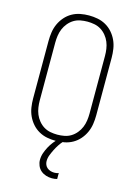

<svg xmlns="http://www.w3.org/2000/svg" viewBox="-141 -816 782 1111"><g transform="rotate(15 250.0 -260.0)"><path d="M250 8Q224 8 198 3Q172 -2 149 -15Q126 -28 108.5 -48Q91 -68 80 -92Q69 -116 65 -142.5Q61 -169 61 -195V-540Q61 -566 65 -592.5Q69 -619 80 -643Q91 -667 108.5 -687Q126 -707 149 -720Q172 -733 198 -738Q224 -743 250 -743Q276 -743 302 -738Q328 -733 351 -720Q374 -707 391.5 -687Q409 -667 420 -643Q431 -619 435 -592.5Q439 -566 439 -540V-195Q439 -169 435 -142.5Q431 -116 420 -92Q409 -68 391.5 -48Q374 -28 351 -15Q328 -2 302 3Q276 8 250 8ZM250 -29Q271 -29 292 -33Q313 -37 331 -48Q349 -59 363 -76Q377 -93 385 -112.5Q393 -132 396 -153Q399 -174 399 -195V-540Q399 -561 396 -582Q393 -603 385 -622.5Q377 -642 363 -659Q349 -676 331 -687Q313 -698 292 -702Q271 -706 250 -706Q229 -706 208 -702Q187 -698 169 -687Q151 -676 137 -659Q123 -642 115 -622.5Q107 -603 104 -582Q101 -561 101 -540V-195Q101 -174 104 -153Q107 -132 115 -112.5Q123 -93 137 -76Q151 -59 169 -48Q187 -37 208 -33Q229 -29 250 -29ZM285 223Q267 223 249.5 217.5Q232 212 218.5 200.5Q205 189 198 172Q191 155 191 138Q191 116 198 96Q205 76 215 57.5Q225 39 238 22.5Q251 6 267 -8H295V0Q282 14 271.5 30Q261 46 252.5 63Q244 80 237 98Q230 116 230 135Q230 146 234.5 156.5Q239 167 247.5 174Q256 181 267 184.5Q278 188 290 188Q296 188 303 187Q310 186 316 183V219Q309 221 301 222Q293 223 285 223Z"/></g></svg>

Font: Iosevka Term Curly Extralight
Style: Regular
Weight: 200
Designer: Belleve Invis
Foundry: Belleve Invis
Version: Version 32.3.0